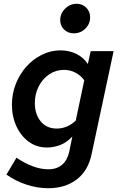

<svg xmlns="http://www.w3.org/2000/svg" viewBox="-20 -775 640 1014"><path d="M235 219Q176 219 118 199.5Q60 180 14 147L67 58Q110 87 152.5 103Q195 119 235 119Q280 119 308 95Q336 71 346 25L362 -54Q333 -23 299 -9.5Q265 4 227 4Q174 4 132.5 -26Q91 -56 67 -107.5Q43 -159 43 -222Q43 -280 63.5 -332Q84 -384 119.5 -423.5Q155 -463 201.5 -486Q248 -509 300 -509Q345 -509 383 -490.5Q421 -472 444 -437L459 -505H580L464 38Q446 126 385.5 172.5Q325 219 235 219ZM280 -96Q335 -96 380 -138L425 -351Q407 -376 379 -391Q351 -406 318 -406Q275 -406 240 -382.5Q205 -359 184.5 -319Q164 -279 164 -230Q164 -172 195 -134Q226 -96 280 -96ZM369 -599Q339 -599 318.5 -619Q298 -639 298 -669Q298 -704 324 -729.5Q350 -755 385 -755Q415 -755 435.5 -734.5Q456 -714 456 -684Q456 -649 431 -624Q406 -599 369 -599Z"/></svg>

Font: Red Hat Mono SemiBold
Style: Italic
Weight: 600
Italic angle: -12°
Monospace: yes
Designer: Pentagram, MCKL
Foundry: MCKL
Version: Version 1.030